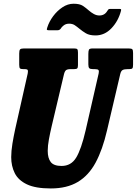

<svg xmlns="http://www.w3.org/2000/svg" viewBox="-20 -1016 750 1054"><path d="M331 -607.5 264 -324.5Q255 -286 248.5 -251Q242 -216 242 -188Q242 -147.5 258.8 -126.2Q275.5 -105 318 -105Q370.5 -105 398.2 -150.8Q426 -196.5 450 -300L521.5 -612.5Q524.5 -626 520.8 -631.2Q517 -636.5 500.5 -636.5H491Q475 -636.5 470 -641.8Q465 -647 465 -662.5V-719.5Q465 -736 468.2 -743Q471.5 -750 488 -750H686.5Q702 -750 706.2 -745.5Q710.5 -741 710.5 -725V-661Q710.5 -645 706.5 -640.8Q702.5 -636.5 688.5 -636.5H681Q662 -636.5 653 -631.5Q644 -626.5 640 -609L567.5 -300Q543 -194 504.8 -123.2Q466.5 -52.5 406.8 -17Q347 18.5 259 18.5Q175 18.5 127.8 -4Q80.5 -26.5 61 -65.5Q41.5 -104.5 41.5 -153.5Q41.5 -186.5 48.2 -227.5Q55 -268.5 63.5 -307.5L132 -612Q134.5 -625 132.5 -630.8Q130.5 -636.5 115 -636.5H109Q95 -636.5 90.2 -640.2Q85.5 -644 85.5 -660.5V-722.5Q85.5 -739 90 -744.5Q94.5 -750 110.5 -750H387.5Q401 -750 404.5 -745.5Q408 -741 408 -727V-658.5Q408 -645 404 -640.8Q400 -636.5 386 -636.5H367.5Q349.5 -636.5 342.2 -630.5Q335 -624.5 331 -607.5ZM504.5 -821.5Q471 -821.5 451.5 -833.2Q432 -845 417 -857.5Q402 -870 389.8 -878Q377.5 -886 359.5 -886Q342.5 -886 330.5 -877.2Q318.5 -868.5 312 -857Q305.5 -850 296.5 -850H246.5Q237.5 -850 237.2 -853.8Q237 -857.5 239.5 -865Q249.5 -897 271.5 -926.8Q293.5 -956.5 322.8 -976Q352 -995.5 384 -995.5Q417.5 -995.5 434.8 -984Q452 -972.5 466.5 -959.5Q480 -947.5 495 -939.2Q510 -931 525.5 -931Q554.5 -931 569 -956Q572.5 -961 574.8 -964Q577 -967 584.5 -967H637Q643.5 -967 644.5 -964.5Q645.5 -962 644 -956Q629.5 -900.5 592 -861Q554.5 -821.5 504.5 -821.5Z"/></svg>

Font: Besley* Condensed Heavy
Style: Italic
Weight: 800
Width: 3
Italic angle: -13°
Designer: Owen Earl
Foundry: indestructible type*
Version: Version 3.000; ttfautohint (v1.8.3)